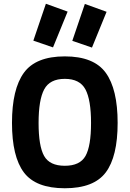

<svg xmlns="http://www.w3.org/2000/svg" viewBox="-20 -993 692 1025"><path d="M215.5 -160.5Q245 -108 326 -108Q407 -108 436.5 -160.5Q466 -213 466 -336.5Q466 -460 436 -516Q406 -572 326 -572Q246 -572 216 -516Q186 -460 186 -336.5Q186 -213 215.5 -160.5ZM544.5 -72.5Q481 12 326 12Q171 12 107.5 -72.5Q44 -157 44 -337Q44 -517 107.5 -604.5Q171 -692 326 -692Q481 -692 544.5 -604.5Q608 -517 608 -337Q608 -157 544.5 -72.5ZM366 -775 433 -972 549 -930 471 -739ZM158 -776 225 -973 341 -931 263 -740Z"/></svg>

Font: Titillium Web
Style: Bold
Weight: 700
Version: Version 1.001;PS 57.000;hotconv 1.0.70;makeotf.lib2.5.55311